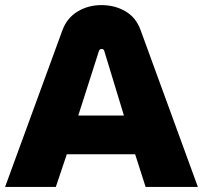

<svg xmlns="http://www.w3.org/2000/svg" viewBox="-20 -733 796 753"><path d="M0 0 225 -615Q243 -663 284.5 -688Q326 -713 378 -713Q430 -713 471.5 -689Q513 -665 531 -616L756 0H551L510 -128H242L199 0ZM287 -280H466L389 -533Q387 -541 378 -541Q371 -541 368 -533Z"/></svg>

Font: MuseoModerno ExtraBold
Style: Regular
Weight: 800
Designer: Pablo Cosgaya, Héctor Gatti, Marcela Romero, and the Authors of The MuseoModerno Project.
Foundry: Omnibus-Type Team
Version: Version 1.001